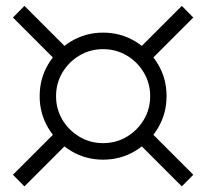

<svg xmlns="http://www.w3.org/2000/svg" viewBox="-20 -824 718 668"><path d="M338.5 -268.5Q278 -268.5 227.8 -298.5Q177.5 -328.5 147.8 -378.8Q118 -429 118 -489.5Q118 -550.5 147.8 -600.5Q177.5 -650.5 227.8 -680.5Q278 -710.5 338.5 -710.5Q399.5 -710.5 449.8 -680.5Q500 -650.5 529.8 -600.5Q559.5 -550.5 559.5 -489.5Q559.5 -429 529.8 -378.8Q500 -328.5 449.8 -298.5Q399.5 -268.5 338.5 -268.5ZM338.5 -326Q383.5 -326 420.8 -348Q458 -370 480.2 -407.2Q502.5 -444.5 502.5 -489.5Q502.5 -534.5 480.2 -571.8Q458 -609 420.8 -631Q383.5 -653 338.5 -653Q294 -653 256.8 -631Q219.5 -609 197.2 -571.8Q175 -534.5 175 -489.5Q175 -444.5 197.2 -407.2Q219.5 -370 256.8 -348Q294 -326 338.5 -326ZM500.5 -611 460.5 -651.5 612.5 -803.5 652.5 -763ZM177 -368 217 -327.5 65 -175.5 25 -216ZM217 -651.5 177 -611 25 -763 65 -803.5ZM460.5 -327.5 500.5 -368 652.5 -216 612.5 -175.5Z"/></svg>

Font: Edu QLD Hand
Style: Regular
Weight: 400
Designer: Tina and Corey Anderson, Eben Sorkin
Foundry: Sorkin Type Co.
Version: Version 2.000